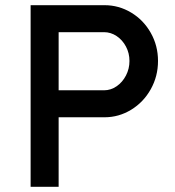

<svg xmlns="http://www.w3.org/2000/svg" viewBox="-20 -720 674 740"><path d="M589 -485Q589 -426 561 -376Q533 -326 485.5 -297Q438 -268 383 -268H198L206 -282V0H98V-700H383Q438 -700 485.5 -671.5Q533 -643 561 -593.5Q589 -544 589 -485ZM479 -485Q479 -515 465.5 -540.5Q452 -566 429.5 -581Q407 -596 381 -596H197L206 -611V-358L197 -372H381Q407 -372 429.5 -387.5Q452 -403 465.5 -429Q479 -455 479 -485Z"/></svg>

Font: Lexend
Style: Regular
Weight: 400
Designer: Thomas Jockin
Foundry: Lexend
Version: Version 1.000